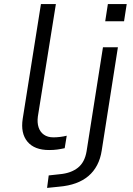

<svg xmlns="http://www.w3.org/2000/svg" viewBox="-20 -725 650 938"><path d="M220 8Q148 8 114 -33Q80 -74 91 -145L180 -705H253L165 -156Q161 -126 168.5 -103Q176 -80 194.5 -67Q213 -54 241 -54Q256 -54 273 -56Q290 -58 306 -62L296 -1Q278 3 260 5.5Q242 8 220 8ZM494 -621 507 -705H599L586 -621ZM210 193 218 132 273 126Q327 121 360.5 94.5Q394 68 403 14L483 -494H556L477 10Q471 50 454.5 81.5Q438 113 412 135Q386 157 350.5 170Q315 183 269 187Z"/></svg>

Font: Nunito Sans 7pt SemiExpanded Light
Style: Italic
Weight: 300
Width: 6
Italic angle: -9°
Designer: Vernon Adams
Foundry: Vernon Adams
Version: Version 3.101;gftools[0.9.27]